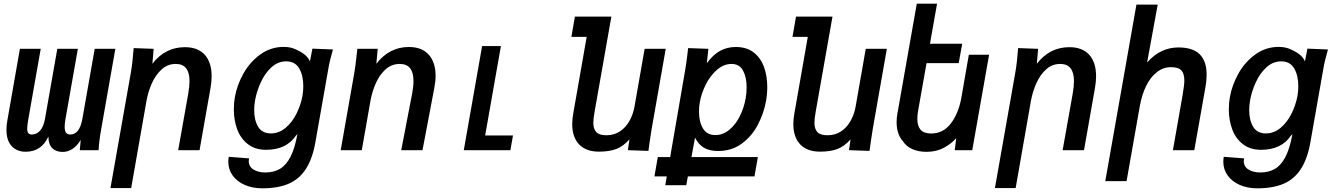

<svg xmlns="http://www.w3.org/2000/svg" viewBox="-20 -815 7240 1042"><path d="M515 0H413L418 -55.5Q377.5 9.5 320 9.5Q285 9.5 264.2 -10.2Q243.5 -30 242.5 -74Q205 8.5 119.5 8.5Q71.5 8.5 43.2 -22.2Q15 -53 15 -111.5Q15 -135.5 20 -162L88 -550H201L133.5 -167Q127.5 -131 127.5 -117.5Q127.5 -100.5 133.5 -92.8Q139.5 -85 152.5 -85Q178.5 -85 197.5 -106Q216.5 -127 224 -169.5L291 -550H402.5L335 -167Q331 -145.5 331 -126.5Q331 -104.5 338.5 -94.8Q346 -85 362 -85Q411.5 -85 427 -169.5L494 -550H606L529 -113Q517.5 -49 515 0Z M705.5 -554 814 -550 807 -469Q876.5 -559 983.5 -559Q1054 -559 1091.2 -517.8Q1128.5 -476.5 1128.5 -401.5Q1128.5 -372 1122.5 -337.5L1063 0H947L1001.5 -306Q1008.5 -346.5 1008.5 -374.5Q1008.5 -468 934 -468Q889.5 -468 856.8 -438Q824 -408 803.8 -362Q783.5 -316 774.5 -265L692 205.5H579.5L690.5 -423Q696 -455.5 698.8 -482.2Q701.5 -509 705.5 -554Z M1219 62.5Q1219 51 1221.5 36L1331.5 44.5Q1330 52 1330 58.5Q1330 89 1355.5 105Q1381 121 1420 121Q1466.5 121 1500 101Q1533.5 81 1556.8 35.5Q1580 -10 1594 -86.5L1585.5 -78.5Q1534 -2 1424 -2Q1365 -2 1325.5 -32.5Q1286 -63 1267.5 -112.8Q1249 -162.5 1249 -221.5Q1249 -257.5 1254.5 -287Q1266 -353.5 1301.5 -416.5Q1337 -479.5 1393.5 -520Q1450 -560.5 1520 -560.5Q1554.5 -560.5 1582.8 -548.2Q1611 -536 1630.5 -521Q1642.5 -512.5 1651.2 -500.5Q1660 -488.5 1662 -481.5L1675.5 -551L1787 -546.5Q1780.5 -523.5 1774 -498.5Q1767.5 -473.5 1764 -453.5L1692 -45Q1676 46.5 1640.2 101.8Q1604.5 157 1546.8 182Q1489 207 1403.5 207Q1350 207 1308 188.5Q1266 170 1242.5 137.2Q1219 104.5 1219 62.5ZM1621.5 -294.5Q1626 -321 1626 -348.5Q1626 -406 1603.5 -444Q1581 -482 1533.5 -482Q1488.5 -482 1453.2 -449.8Q1418 -417.5 1395.8 -369.2Q1373.5 -321 1364.5 -272Q1359.5 -243 1359.5 -217.5Q1359.5 -163 1381 -127Q1402.5 -91 1450 -91Q1494 -91 1530 -121.2Q1566 -151.5 1589.2 -198.5Q1612.5 -245.5 1621.5 -294.5Z M1915.5 -515.5 1919.5 -550H2030L2022.5 -469Q2093 -560 2199 -560Q2269 -560 2306.5 -518.5Q2344 -477 2344 -403.5Q2344 -374 2337 -337.5L2273 0H2157.5L2216.5 -306Q2224 -344.5 2224 -375.5Q2224 -468 2149.5 -468Q2105 -468 2072 -438Q2039 -408 2019 -362Q1999 -316 1990 -265L1943.5 0H1829L1903.5 -423Q1909.5 -459 1915.5 -515.5Z M2596.5 -565H2698.5L2613 -80H2764L2750 0H2497Z M3085.5 -141.5Q3085.5 -167 3091 -199L3164 -615H3081L3100 -725H3298L3207 -209.5Q3200 -170 3200 -149Q3200 -115.5 3216 -98.2Q3232 -81 3271 -81Q3313 -81 3344.8 -102.2Q3376.5 -123.5 3396.2 -158.8Q3416 -194 3423.5 -236.5L3478.5 -550H3593L3516.5 -115Q3512.5 -91 3505.5 -43L3499 4L3387.5 0L3396 -58.5Q3361.5 -20 3323.8 -6Q3286 8 3230.5 8Q3160.5 8 3123 -31.2Q3085.5 -70.5 3085.5 -141.5Z M3550 37.5H3617L3698.5 -434.5Q3705.5 -476 3711.5 -527.5L3714.5 -554L3824.5 -550L3816 -472Q3851 -519.5 3889.2 -539.8Q3927.5 -560 3973 -560Q4032.5 -560 4070.8 -530Q4109 -500 4126.5 -451Q4144 -402 4144 -342.5Q4144 -303 4137.5 -267.5Q4125.5 -201 4093.5 -139Q4061.5 -77 4006.5 -36.2Q3951.5 4.5 3877 4.5Q3830 4.5 3800 -13.5Q3770 -31.5 3752 -68L3732.5 37.5H4093L4074.5 142.5H3713L3704.5 190H3590.5L3598.5 142.5H3531.5ZM4026.5 -279.5Q4032 -310 4032 -341.5Q4032 -396 4012.5 -432Q3993 -468 3950 -468Q3908 -468 3871.5 -436.5Q3835 -405 3810.8 -357Q3786.5 -309 3778 -260.5Q3773.5 -236 3773.5 -209Q3773.5 -154.5 3795 -118.2Q3816.5 -82 3862 -82Q3903.5 -82 3938 -110.5Q3972.5 -139 3995 -184.2Q4017.5 -229.5 4026.5 -279.5Z M4285.5 -141.5Q4285.5 -167 4291 -199L4364 -615H4281L4300 -725H4498L4407 -209.5Q4400 -170 4400 -149Q4400 -115.5 4416 -98.2Q4432 -81 4471 -81Q4513 -81 4544.8 -102.2Q4576.5 -123.5 4596.2 -158.8Q4616 -194 4623.5 -236.5L4678.5 -550H4793L4716.5 -115Q4712.5 -91 4705.5 -43L4699 4L4587.5 0L4596 -58.5Q4561.5 -20 4523.8 -6Q4486 8 4430.5 8Q4360.5 8 4323 -31.2Q4285.5 -70.5 4285.5 -141.5Z M4880 -49Q4863.5 -66.5 4854.8 -92.8Q4846 -119 4846 -151Q4846 -175.5 4850 -197L4955.5 -795H5065.5L5027 -577.5H5202L5183 -472.5H5008.5L4963 -216Q4958.5 -191.5 4958.5 -170.5Q4958.5 -131 4976.2 -110.8Q4994 -90.5 5033.5 -90.5Q5099 -90.5 5140.5 -145.2Q5182 -200 5197 -282.5L5238 -518H5348L5256.5 0H5161.5L5169.5 -65.5Q5144 -35.5 5103 -13.2Q5062 9 5008.5 9Q4964 9 4930.8 -6Q4897.5 -21 4880 -49Z M5505.5 -554 5614 -550 5607 -469Q5676.5 -559 5783.5 -559Q5854 -559 5891.2 -517.8Q5928.5 -476.5 5928.5 -401.5Q5928.5 -372 5922.5 -337.5L5863 0H5747L5801.5 -306Q5808.5 -346.5 5808.5 -374.5Q5808.5 -468 5734 -468Q5689.5 -468 5656.8 -438Q5624 -408 5603.8 -362Q5583.5 -316 5574.5 -265L5492 205.5H5379.5L5490.5 -423Q5496 -455.5 5498.8 -482.2Q5501.5 -509 5505.5 -554Z M6147.5 -790H6263L6205.5 -476Q6244 -519 6286 -538.2Q6328 -557.5 6375 -557.5Q6455 -557.5 6491.8 -519.5Q6528.5 -481.5 6528.5 -410.5Q6528.5 -377 6522 -341.5L6461.5 0H6345.5L6398 -298.5Q6407.5 -353 6407.5 -378.5Q6407.5 -415.5 6391.2 -433Q6375 -450.5 6335.5 -450.5Q6292.5 -450.5 6258 -423.2Q6223.5 -396 6200.2 -348.5Q6177 -301 6166 -240L6094 168H5978.5Z M6619 62.5Q6619 51 6621.5 36L6731.5 44.5Q6730 52 6730 58.5Q6730 89 6755.5 105Q6781 121 6820 121Q6866.5 121 6900 101Q6933.5 81 6956.8 35.5Q6980 -10 6994 -86.5L6985.5 -78.5Q6934 -2 6824 -2Q6765 -2 6725.5 -32.5Q6686 -63 6667.5 -112.8Q6649 -162.5 6649 -221.5Q6649 -257.5 6654.5 -287Q6666 -353.5 6701.5 -416.5Q6737 -479.5 6793.5 -520Q6850 -560.5 6920 -560.5Q6954.5 -560.5 6982.8 -548.2Q7011 -536 7030.5 -521Q7042.5 -512.5 7051.2 -500.5Q7060 -488.5 7062 -481.5L7075.5 -551L7187 -546.5Q7180.5 -523.5 7174 -498.5Q7167.5 -473.5 7164 -453.5L7092 -45Q7076 46.5 7040.2 101.8Q7004.5 157 6946.8 182Q6889 207 6803.5 207Q6750 207 6708 188.5Q6666 170 6642.5 137.2Q6619 104.5 6619 62.5ZM7021.5 -294.5Q7026 -321 7026 -348.5Q7026 -406 7003.5 -444Q6981 -482 6933.5 -482Q6888.5 -482 6853.2 -449.8Q6818 -417.5 6795.8 -369.2Q6773.5 -321 6764.5 -272Q6759.5 -243 6759.5 -217.5Q6759.5 -163 6781 -127Q6802.5 -91 6850 -91Q6894 -91 6930 -121.2Q6966 -151.5 6989.2 -198.5Q7012.5 -245.5 7021.5 -294.5Z"/></svg>

Font: JuliaMono SemiBoldItalic
Style: Regular
Weight: 600
Italic angle: -9°
Monospace: yes
Designer: cormullion
Foundry: corm
Version: Version 0.049; ttfautohint (v1.8.4)